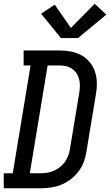

<svg xmlns="http://www.w3.org/2000/svg" viewBox="-44 -1004 587 1024"><path d="M-24 0V-80H24L119 -655H82V-735H270Q302 -735 332.5 -729.5Q363 -724 389 -710Q415 -696 434 -673Q453 -650 462.5 -621.5Q472 -593 472.5 -561.5Q473 -530 467 -498L417 -196Q413 -168 403 -141Q393 -114 375.5 -90.5Q358 -67 334 -48.5Q310 -30 283 -19Q256 -8 228 -4Q200 0 173 0ZM173 -80Q191 -80 209 -83Q227 -86 244 -93.5Q261 -101 276 -113Q291 -125 302 -140.5Q313 -156 319.5 -173.5Q326 -191 329 -209L379 -511Q382 -530 382 -548.5Q382 -567 377.5 -584Q373 -601 363 -615Q353 -629 338.5 -638.5Q324 -648 306.5 -651.5Q289 -655 270 -655H210L115 -80ZM281 -801 175 -931 248 -979 334 -855 461 -984 523 -926 372 -801Z"/></svg>

Font: Iosevka Slab Medium
Style: Italic
Weight: 500
Italic angle: -9°
Monospace: yes
Designer: Belleve Invis
Foundry: Belleve Invis
Version: Version 11.1.0; ttfautohint (v1.8.3)